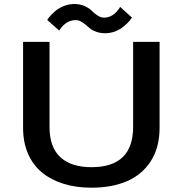

<svg xmlns="http://www.w3.org/2000/svg" viewBox="-20 -904 890 936"><path d="M493 -742Q469.5 -742 450.8 -748.5Q432 -755 420 -764.5Q408 -774 397.2 -783.5Q386.5 -793 374.2 -799.5Q362 -806 348 -806Q333.5 -806 320 -800.8Q306.5 -795.5 297.5 -788Q288.5 -780.5 281.8 -773Q275 -765.5 272 -760L268.5 -755L210.5 -806.5Q213 -812 222 -822.8Q231 -833.5 247.2 -848.2Q263.5 -863 289.2 -873.8Q315 -884.5 342.5 -884.5Q371 -884.5 393.5 -874Q416 -863.5 427.8 -851.2Q439.5 -839 455.5 -828.5Q471.5 -818 488 -818Q502.5 -818 515.8 -823.5Q529 -829 537.5 -836.5Q546 -844 552.8 -851.8Q559.5 -859.5 562.5 -865L565.5 -870.5L623.5 -818L620 -814Q617 -809.5 614.8 -806.5Q612.5 -803.5 607.2 -797.8Q602 -792 597.2 -787.5Q592.5 -783 585.2 -776.8Q578 -770.5 571 -766Q564 -761.5 554.8 -756.8Q545.5 -752 536.2 -749Q527 -746 515.8 -744Q504.5 -742 493 -742ZM426 11Q352 11 291.2 -7.5Q230.5 -26 186 -62Q141.5 -98 117 -153.8Q92.5 -209.5 92.5 -281V-700H221.5V-284.5Q221.5 -186.5 274 -137.8Q326.5 -89 426 -89Q629 -89 629 -285.5V-700H758V-281Q758 -186 715.8 -119.5Q673.5 -53 599.8 -21Q526 11 426 11Z"/></svg>

Font: League Mono Wide Medium
Style: Regular
Weight: 500
Width: 8
Designer: Tyler Finck
Foundry: The League of Moveable Type / Tyler Finck
Version: Version 2.210